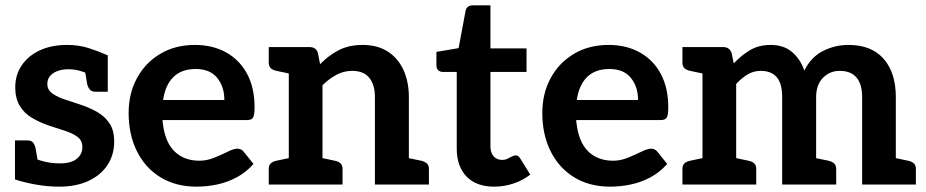

<svg xmlns="http://www.w3.org/2000/svg" viewBox="-20 -690 3462 718"><path d="M201 8Q157 8 113 0Q69 -8 36 -19V-104L96 -106Q108 -96 139 -87.5Q170 -79 204 -79Q246 -79 267 -96Q288 -113 288 -140Q288 -165 269.5 -178.5Q251 -192 222.5 -201Q194 -210 164 -220Q129 -232 100 -249Q71 -266 54 -294Q37 -322 37 -363Q37 -410 61.5 -446Q86 -482 129.5 -502Q173 -522 231 -522Q274 -522 310.5 -510.5Q347 -499 383 -483V-420L320 -412Q302 -418 281 -424.5Q260 -431 235 -431Q212 -431 194 -424Q176 -417 166.5 -405Q157 -393 157 -376Q157 -353 177 -339.5Q197 -326 227 -316.5Q257 -307 283 -298Q316 -287 344.5 -270.5Q373 -254 390 -228Q407 -202 407 -161Q407 -111 382 -73Q357 -35 311 -13.5Q265 8 201 8ZM294 -447 383 -425V-347H337Q323 -347 316 -355Q309 -363 306 -376ZM125 -65 36 -87V-165H82Q97 -165 103.5 -157Q110 -149 113 -136Z M715 8Q638 8 581 -26.5Q524 -61 492.5 -123.5Q461 -186 461 -268Q461 -340 492 -397.5Q523 -455 579 -488.5Q635 -522 709 -522Q776 -522 826.5 -493.5Q877 -465 904.5 -413Q932 -361 932 -289Q932 -262 927 -251.5Q922 -241 903 -241H588Q588 -238 588 -235Q588 -232 589 -229Q597 -159 632.5 -124Q668 -89 726 -89Q753 -89 780.5 -100Q808 -111 831 -122.5Q854 -134 868 -134Q882 -134 891 -123L928 -77Q901 -46 865.5 -27Q830 -8 791.5 0Q753 8 715 8ZM590 -316H819Q819 -366 792 -399Q765 -432 712 -432Q659 -432 628.5 -402Q598 -372 590 -316Z M1060 0V-514H1137Q1163 -514 1169 -491L1177 -450Q1209 -483 1247 -502.5Q1285 -522 1336 -522Q1392 -522 1430.5 -497Q1469 -472 1489 -428Q1509 -384 1509 -327V0H1382V-327Q1382 -373 1361 -399Q1340 -425 1297 -425Q1266 -425 1238.5 -410.5Q1211 -396 1186 -371V0ZM985 0V-58Q985 -72 992.5 -79Q1000 -86 1014 -89L1071 -101L1084 0ZM1162 0 1175 -101 1232 -89Q1246 -86 1253.5 -79Q1261 -72 1261 -58V0ZM1485 0 1497 -101 1555 -89Q1568 -86 1576 -79Q1584 -72 1584 -58V0ZM1084 -514 1071 -413 1014 -425Q1000 -428 992.5 -435Q985 -442 985 -456V-514Z M1828 8Q1761 8 1724.5 -30Q1688 -68 1688 -135V-421H1636Q1626 -421 1619 -427Q1612 -433 1612 -446V-496L1695 -510L1721 -649Q1725 -670 1749 -670H1814V-509H1949V-421H1814V-143Q1814 -119 1826 -105.5Q1838 -92 1858 -92Q1869 -92 1878 -96.5Q1887 -101 1895 -105Q1903 -109 1909 -109Q1918 -109 1925 -98L1963 -37Q1936 -16 1901 -4Q1866 8 1828 8Z M2262 8Q2185 8 2128 -26.5Q2071 -61 2039.5 -123.5Q2008 -186 2008 -268Q2008 -340 2039 -397.5Q2070 -455 2126 -488.5Q2182 -522 2256 -522Q2323 -522 2373.5 -493.5Q2424 -465 2451.5 -413Q2479 -361 2479 -289Q2479 -262 2474 -251.5Q2469 -241 2450 -241H2135Q2135 -238 2135 -235Q2135 -232 2136 -229Q2144 -159 2179.5 -124Q2215 -89 2273 -89Q2300 -89 2327.5 -100Q2355 -111 2378 -122.5Q2401 -134 2415 -134Q2429 -134 2438 -123L2475 -77Q2448 -46 2412.5 -27Q2377 -8 2338.5 0Q2300 8 2262 8ZM2137 -316H2366Q2366 -366 2339 -399Q2312 -432 2259 -432Q2206 -432 2175.5 -402Q2145 -372 2137 -316Z M2607 0V-514H2684Q2709 -514 2716 -491L2724 -453Q2751 -482 2784 -502Q2817 -522 2862 -522Q2911 -522 2942 -495.5Q2973 -469 2988 -426Q3012 -476 3057 -499Q3102 -522 3153 -522Q3239 -522 3284.5 -470Q3330 -418 3330 -327V0H3204V-327Q3204 -375 3183 -400Q3162 -425 3120 -425Q3083 -425 3057.5 -399Q3032 -373 3032 -327V0H2905V-327Q2905 -378 2884.5 -401.5Q2864 -425 2825 -425Q2798 -425 2775.5 -411.5Q2753 -398 2733 -376V0ZM2532 0V-58Q2532 -72 2539.5 -79Q2547 -86 2561 -89L2618 -101L2631 0ZM2709 0 2722 -101 2779 -89Q2793 -86 2800.5 -79Q2808 -72 2808 -58V0ZM3008 0 3020 -101 3078 -89Q3091 -86 3099 -79Q3107 -72 3107 -58V0ZM2631 -514 2618 -413 2561 -425Q2547 -428 2539.5 -435Q2532 -442 2532 -456V-514ZM3306 0 3319 -101 3376 -89Q3390 -86 3397.5 -79Q3405 -72 3405 -58V0Z"/></svg>

Font: Aleo
Style: Bold
Weight: 700
Designer: Alessio Laiso
Foundry: Alessio Laiso
Version: Version 2.001;gftools[0.9.29]